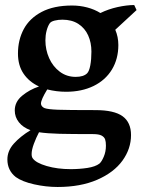

<svg xmlns="http://www.w3.org/2000/svg" viewBox="-20 -498 562 762"><path d="M500 38.1Q500 92.3 466.1 139.4Q432.1 186.5 366 215.3Q299.8 244.1 208.5 244.1Q162.6 244.1 115.5 233.6Q68.4 223.1 42.5 204.6Q9.3 178.2 9.3 134.8Q9.3 100.6 34.9 72Q60.5 43.5 101.1 18.6Q71.8 8.3 55.2 -12.5Q38.6 -33.2 38.6 -59.6Q38.6 -93.8 67.6 -117.9Q96.7 -142.1 134.8 -154.8Q95.7 -172.9 73.5 -205.6Q51.3 -238.3 51.3 -285.6Q51.3 -339.4 74.2 -382.3Q97.2 -425.3 145.3 -450.7Q193.4 -476.1 266.1 -476.1Q296.9 -476.1 325.9 -468.5Q355 -460.9 378.4 -446.3Q410.2 -461.9 446.8 -470Q483.4 -478 512.7 -478L522 -458L437.5 -379.9Q449.7 -351.6 449.7 -319.3Q449.7 -264.2 424.1 -221.9Q398.4 -179.7 351.3 -156.7Q304.2 -133.8 242.2 -133.8Q204.6 -133.8 167.5 -143.1Q142.6 -102.5 142.6 -86.9Q142.6 -81.1 146.7 -76.2Q150.9 -71.3 157.2 -68.8Q170.9 -64 209.5 -62.5Q248 -61 358.9 -61Q433.1 -61 466.6 -36.6Q500 -12.2 500 38.1ZM160.2 -337.9Q160.2 -300.8 175 -267.3Q189.9 -233.9 217.3 -213.4Q244.6 -192.9 280.3 -192.9Q311.5 -192.9 325.7 -207Q334 -215.3 338.4 -238.8Q342.8 -262.2 342.8 -293Q342.8 -329.1 329.8 -357.7Q316.9 -386.2 291 -403.1Q265.1 -419.9 227.5 -419.9Q211.4 -419.9 196.8 -416.3Q182.1 -412.6 177.2 -405.3Q169.4 -393.6 164.8 -375.7Q160.2 -357.9 160.2 -337.9ZM400.4 80.1Q400.4 64.5 397.2 55.2Q394 45.9 383.1 40Q372.1 34.2 349.6 34.2Q265.1 34.2 216.3 33Q167.5 31.7 134.8 26.9Q123.5 48.3 114.5 72.5Q105.5 96.7 105.5 113.3Q105.5 124.5 109.9 130.4Q122.6 148.4 165.3 160.9Q208 173.3 260.7 173.3Q294.9 173.3 326.7 168.5Q358.4 163.6 374.5 151.4Q383.3 144 391.8 124Q400.4 104 400.4 80.1Z"/></svg>

Font: Vesper Libre Medium
Style: Regular
Weight: 500
Designer: Robert Keller & Kimya Gandhi
Foundry: Mota Italic
Version: Version 1.058